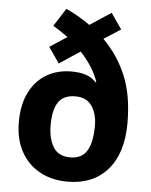

<svg xmlns="http://www.w3.org/2000/svg" viewBox="-54 -810 680 865"><g transform="rotate(5 285.5 -377.5)"><path d="M211 -765Q240 -752 267.5 -736Q295 -720 320 -702L416 -765L465 -694L389 -645Q457 -577 493.5 -489Q530 -401 530 -276Q530 -140 464.5 -65Q399 10 284 10Q212 10 157.5 -20Q103 -50 72.5 -106Q42 -162 42 -239Q42 -318 70 -373.5Q98 -429 147 -457.5Q196 -486 259 -486Q338 -486 370 -447L374 -449Q361 -486 340.5 -517.5Q320 -549 292 -579L198 -517L149 -588L227 -639Q194 -663 159 -684ZM286 -376Q233 -376 209.5 -341.5Q186 -307 186 -238Q186 -176 209.5 -138Q233 -100 286 -100Q339 -100 362 -138.5Q385 -177 385 -253Q385 -305 361 -340.5Q337 -376 286 -376Z"/></g></svg>

Font: Noto Sans SemiCondensed
Style: Bold
Weight: 700
Width: 4
Designer: Monotype Design Team
Foundry: Monotype Imaging Inc.
Version: Version 2.013; ttfautohint (v1.8.4.7-5d5b)